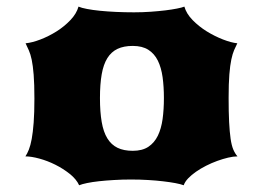

<svg xmlns="http://www.w3.org/2000/svg" viewBox="-20 -547 790 572"><path d="M55.7 -81.1Q61 -88.9 65.9 -101.1Q70.8 -113.3 74.5 -133.1Q78.1 -152.8 80.3 -181.9Q82.5 -210.9 82.5 -252.9Q82.5 -296.9 80.3 -324.2Q78.1 -351.6 74.5 -368.9Q70.8 -386.2 65.9 -397Q61 -407.7 56.2 -418Q75.7 -419.9 100.6 -429.4Q125.5 -439 148.7 -453.6Q171.9 -468.3 189.9 -487.3Q208 -506.3 213.9 -527.3Q222.7 -523.4 239.3 -520.3Q255.9 -517.1 277.8 -514.9Q299.8 -512.7 325.7 -511.5Q351.6 -510.3 379.4 -510.3Q404.8 -510.3 428.7 -512Q452.6 -513.7 472.7 -516.1Q492.7 -518.6 507.3 -521.5Q522 -524.4 529.3 -527.3Q535.2 -506.3 553.7 -487.3Q572.3 -468.3 595.9 -453.6Q619.6 -439 644.3 -429.4Q668.9 -419.9 687 -418Q682.1 -408.2 677.5 -397.7Q672.9 -387.2 669.2 -369.9Q665.5 -352.5 663.3 -325.4Q661.1 -298.3 661.1 -255.4Q661.1 -212.9 662.6 -183.3Q664.1 -153.8 667 -133.8Q669.9 -113.8 675 -101.6Q680.2 -89.4 687.5 -81.1Q675.3 -81.1 659.7 -77.4Q644 -73.7 627.2 -67.6Q610.4 -61.5 594 -53.2Q577.6 -44.9 564 -35.4Q550.3 -25.9 540.5 -15.6Q530.8 -5.4 527.3 4.9Q518.1 1.5 502.4 -1.5Q486.8 -4.4 466.3 -6.8Q445.8 -9.3 421.4 -10.7Q397 -12.2 370.1 -12.2Q343.8 -12.2 319.6 -10.7Q295.4 -9.3 275.1 -7.1Q254.9 -4.9 239.5 -1.7Q224.1 1.5 215.8 4.9Q207.5 -13.2 188 -28.8Q168.5 -44.4 145 -56.2Q121.6 -67.9 97.4 -74.5Q73.2 -81.1 55.7 -81.1ZM277.8 -254.9Q277.8 -213.4 283 -183.6Q288.1 -153.8 299.8 -134.8Q311.5 -115.7 330.1 -106.7Q348.6 -97.7 375.5 -97.7Q403.8 -97.7 421.9 -109.6Q439.9 -121.6 450.2 -142.6Q460.4 -163.6 464.4 -192.4Q468.3 -221.2 468.3 -254.9Q468.3 -288.6 464.4 -317.1Q460.4 -345.7 450.2 -366.5Q439.9 -387.2 421.9 -398.7Q403.8 -410.2 375.5 -410.2Q348.6 -410.2 330.1 -401.4Q311.5 -392.6 299.8 -373.8Q288.1 -355 283 -325.7Q277.8 -296.4 277.8 -254.9Z"/></svg>

Font: Arbutus
Style: Regular
Weight: 400
Designer: Karolina Lach
Foundry: Sorkin Type Co.
Version: Version 1.002